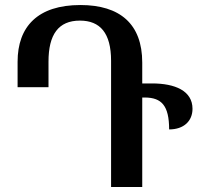

<svg xmlns="http://www.w3.org/2000/svg" viewBox="-20 -744 801 764"><path d="M653 -229C712 -229 746 -263 746 -311C746 -383 676 -412 585 -412H546V-495C546 -649 457 -724 300 -724C131 -724 50 -639 50 -498V-397H173V-499C173 -606 212 -662 298 -662C378 -662 422 -613 422 -502V0H546V-356H558C622 -355 653 -325 653 -229Z"/></svg>

Font: Noto Serif Georgian SemiCondensed Semi
Style: Regular
Weight: 600
Width: 4
Designer: Monotype Design Team
Foundry: Monotype Imaging Inc.
Version: Version 1.901